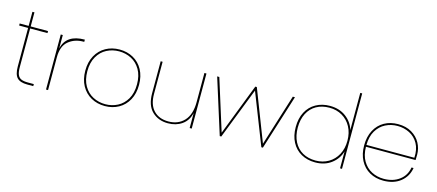

<svg xmlns="http://www.w3.org/2000/svg" viewBox="-53 -1274 4144 1819"><g transform="rotate(15 2019.5 -365.0)"><path d="M128 -520V-142Q128 -93 139 -67Q150 -41 174 -30.5Q198 -20 241 -20H298V0H239Q169 0 138.5 -32Q108 -64 108 -142V-520H20V-540H108V-678H128V-540H298V-520Z M443 -409Q475 -552 656 -552V-530H647Q562 -530 502.5 -480.5Q443 -431 443 -321V0H423V-540H443Z M1000 7Q925 7 865 -26.5Q805 -60 770.5 -122.5Q736 -185 736 -270Q736 -355 770.5 -417.5Q805 -480 865 -513.5Q925 -547 1000 -547Q1075 -547 1135 -513.5Q1195 -480 1229 -417.5Q1263 -355 1263 -270Q1263 -185 1229 -122.5Q1195 -60 1135 -26.5Q1075 7 1000 7ZM1000 -11Q1065 -11 1120 -39.5Q1175 -68 1209 -126Q1243 -184 1243 -270Q1243 -356 1209 -414Q1175 -472 1120 -500.5Q1065 -529 1000 -529Q935 -529 879.5 -500.5Q824 -472 790 -413.5Q756 -355 756 -270Q756 -185 790 -126.5Q824 -68 879.5 -39.5Q935 -11 1000 -11Z M1852 -540V0H1832V-147Q1814 -70 1756.5 -30Q1699 10 1620 10Q1525 10 1464 -49Q1403 -108 1403 -227V-540H1422V-225Q1422 -119 1475 -63.5Q1528 -8 1620 -8Q1716 -8 1774 -70.5Q1832 -133 1832 -255V-540Z M2720 -540 2550 0H2535L2338 -503L2142 0H2127L1957 -540H1978L2136 -36L2331 -540H2346L2541 -36L2699 -540Z M2800 -270Q2800 -355 2833 -417.5Q2866 -480 2926 -513.5Q2986 -547 3063 -547Q3156 -547 3220.5 -498.5Q3285 -450 3307 -375V-740H3326V0H3307V-166Q3285 -90 3220.5 -41.5Q3156 7 3063 7Q2986 7 2926 -26.5Q2866 -60 2833 -122.5Q2800 -185 2800 -270ZM3307 -270Q3307 -347 3275.5 -405.5Q3244 -464 3188.5 -496.5Q3133 -529 3063 -529Q2989 -529 2934.5 -498Q2880 -467 2850 -408.5Q2820 -350 2820 -270Q2820 -190 2850 -131.5Q2880 -73 2934.5 -42Q2989 -11 3063 -11Q3133 -11 3188.5 -43.5Q3244 -76 3275.5 -134.5Q3307 -193 3307 -270Z M3731 -11Q3822 -11 3884 -57Q3946 -103 3959 -183H3979Q3965 -98 3899.5 -45.5Q3834 7 3731 7Q3656 7 3597 -26Q3538 -59 3504.5 -122Q3471 -185 3471 -270Q3471 -355 3504.5 -418Q3538 -481 3597 -514Q3656 -547 3731 -547Q3810 -547 3866 -513.5Q3922 -480 3950.5 -427Q3979 -374 3979 -315Q3979 -279 3978 -261H3491Q3492 -178 3525.5 -122Q3559 -66 3613 -38.5Q3667 -11 3731 -11ZM3731 -529Q3667 -529 3613 -501.5Q3559 -474 3525.5 -418Q3492 -362 3491 -279H3961Q3966 -362 3934.5 -418Q3903 -474 3848.5 -501.5Q3794 -529 3731 -529Z"/></g></svg>

Font: Fz Poppins Thin
Style: Regular
Weight: 100
Designer: Ninad Kale (Devanagari), Jonny Pinhorn (Latin)
Foundry: Indian Type Foundry
Version: Vit hóa bi Vntype.Com & FontZin.Com